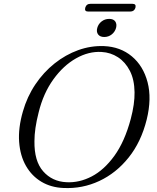

<svg xmlns="http://www.w3.org/2000/svg" viewBox="-20 -948 802 981"><path d="M511 -712.5Q595 -709 653.5 -660.2Q712 -611.5 734 -528Q756 -444.5 729.5 -337Q701 -222.5 637.2 -143Q573.5 -63.5 487.2 -23.2Q401 17 304.5 12.5Q241 10 191.8 -19.2Q142.5 -48.5 112.8 -100.2Q83 -152 77.8 -222.8Q72.5 -293.5 97 -378.5Q118.5 -454 160.5 -516.5Q202.5 -579 258.8 -623.8Q315 -668.5 379.5 -691.8Q444 -715 511 -712.5ZM319.5 -17Q385 -13.5 448.5 -46.5Q512 -79.5 564.5 -152Q617 -224.5 648 -340Q668.5 -417 667.5 -477Q666.5 -541.5 643.5 -586.2Q620.5 -631 582.8 -655.5Q545 -680 499 -682.5Q433.5 -686.5 368.5 -649.8Q303.5 -613 252.5 -542.2Q201.5 -471.5 177.5 -374Q166.5 -331 161.2 -294.5Q156 -258 156 -227Q154.5 -125 200.5 -72.8Q246.5 -20.5 319.5 -17ZM512.5 -759Q491 -759 481.2 -772.2Q471.5 -785.5 477 -805.5Q482.5 -825.5 499.2 -838.5Q516 -851.5 538 -851.5Q559.5 -851.5 568.8 -838.5Q578 -825.5 573 -805.5Q567.5 -785.5 551 -772.2Q534.5 -759 512.5 -759ZM415.5 -908.5Q421.5 -928.5 442 -928.5H657Q677 -928.5 672 -908.5Q666 -889 645.5 -889H430.5Q410.5 -889 415.5 -908.5Z"/></svg>

Font: Fraunces 9pt Light
Style: Italic
Weight: 300
Italic angle: -16°
Version: Version 1.000;[0bf87f6ff]